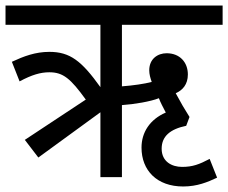

<svg xmlns="http://www.w3.org/2000/svg" viewBox="-20 -642 827 696"><path d="M119 -71 344 -235V0H422V-261C467 -264 526 -274 556 -286C561 -272 571 -253 581 -234C523 -209 493 -162 493 -107C493 -24 549 34 644 34C695 34 733 18 767 2L740 -66C702 -46 678 -37 640 -37C603 -37 566 -56 566 -103C566 -148 597 -174 655 -186L667 -218C651 -243 634 -272 617 -304C642 -315 661 -336 661 -372C661 -416 632 -449 584 -449C552 -449 521 -429 521 -387C521 -373 525 -359 530 -345C504 -338 462 -332 422 -329V-552H787V-622H0V-552H344V-326C276 -421 234 -454 159 -454C108 -454 66 -438 23 -418L51 -347C96 -371 127 -380 159 -380C209 -380 236 -357 291 -281L70 -135Z"/></svg>

Font: Noto Sans SemiCondensed
Style: Italic
Weight: 400
Width: 4
Italic angle: -12°
Designer: Monotype Design Team
Foundry: Monotype Imaging Inc.
Version: Version 2.013